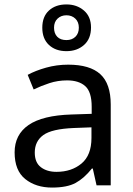

<svg xmlns="http://www.w3.org/2000/svg" viewBox="-20 -930 601 867"><path d="M288 -638Q386 -638 433 -595Q480 -552 480 -458V-93H416L399 -169H395Q360 -125 321.5 -104Q283 -83 215 -83Q142 -83 94 -121.5Q46 -160 46 -242Q46 -322 109 -365.5Q172 -409 303 -413L394 -416V-448Q394 -515 365 -541Q336 -567 283 -567Q241 -567 203 -554.5Q165 -542 132 -526L105 -592Q140 -611 188 -624.5Q236 -638 288 -638ZM314 -352Q214 -348 175.5 -320Q137 -292 137 -241Q137 -196 164.5 -175Q192 -154 235 -154Q303 -154 348 -191.5Q393 -229 393 -307V-355ZM280 -699Q231 -699 201 -727Q171 -755 171 -805Q171 -855 201 -882.5Q231 -910 280 -910Q327 -910 359 -882.5Q391 -855 391 -806Q391 -755 359.5 -727Q328 -699 280 -699ZM280 -749Q305 -749 320.5 -764Q336 -779 336 -805Q336 -831 320 -846Q304 -861 280 -861Q256 -861 240 -846Q224 -831 224 -805Q224 -779 238.5 -764Q253 -749 280 -749Z"/></svg>

Font: Noto Sans Telugu UI
Style: Regular
Weight: 400
Designer: Jelle Bosma - Monotype Design Team
Foundry: Monotype Imaging Inc.
Version: Version 2.005; ttfautohint (v1.8.4.7-5d5b)